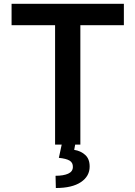

<svg xmlns="http://www.w3.org/2000/svg" viewBox="-20 -747 700 992"><path d="M39.8 -616.8V-727.3H620V-616.8H395.2V0H264.6V-616.8ZM299.4 -2.8H369L363.3 27.3Q396.7 32.3 419.9 53.1Q443.2 73.9 443.2 112.9Q443.5 163.4 398.1 193.9Q352.6 224.4 268.5 224.4L267 161.2Q307.9 161.2 332 150.4Q356.2 139.6 356.5 116.1Q357.2 93.4 339.7 82.9Q322.1 72.4 284.1 68.5Z"/></svg>

Font: Inter Zeller Semi Bold
Style: Regular
Weight: 600
Designer: Rasmus Andersson; Joe Bland
Foundry: zeller
Version: Version 3.015;git-dec3a8cb1